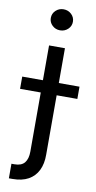

<svg xmlns="http://www.w3.org/2000/svg" viewBox="-143 -792 522 1040"><g transform="rotate(10 118.5 -272.5)"><path d="M75.2 -542.5H162.6V43Q163.1 92.8 145.3 129.2Q127.4 165.5 92.5 184.8Q57.6 204.1 5.4 204.1H-14.2V124H2.9Q40.5 124 57.9 102.8Q75.2 81.5 75.2 41.5ZM-38.6 -283.7V-351.1H276.4V-283.7ZM119.1 -633.3Q94.2 -633.3 76.4 -650.1Q58.6 -667 58.6 -690.9Q58.6 -715.3 76.4 -732.2Q94.2 -749 119.1 -749Q144.5 -749 162.4 -732.2Q180.2 -715.3 180.2 -690.9Q180.2 -667 162.4 -650.1Q144.5 -633.3 119.1 -633.3Z"/></g></svg>

Font: Inter 16pt
Style: Regular
Weight: 400
Version: Version 4.001;git-66647c0bb